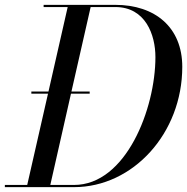

<svg xmlns="http://www.w3.org/2000/svg" viewBox="-41 -770 770 790"><path d="M263.5 0C506.5 0 709 -222 709 -495C709 -658 596.5 -750 433.5 -750H138.5V-741H237.5L158.5 -393.5H88V-384.5H156.5L71 -9H-21V0ZM328 -384.5V-393.5H253L332 -741H433.5C557.5 -741 598.5 -627 598.5 -535C598.5 -323 477.5 -9 263.5 -9H166L251 -384.5Z"/></svg>

Font: Bodoni* 24pt
Style: Italic
Weight: 400
Italic angle: -13°
Version: Version 2.3